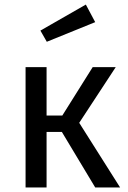

<svg xmlns="http://www.w3.org/2000/svg" viewBox="-20 -821 561 841"><path d="M327 -283 506 0H397L251 -243H184V0H92V-527H184V-315H253L386 -527H487ZM397 -724 185 -638 157 -687 356 -801Z"/></svg>

Font: FiraGO
Style: Regular
Weight: 400
Designer: bBox Type
Foundry: bBox Type GmbH
Version: Version 1.001;April 20, 2020;FontCreator 12.0.0.2555 64-bit